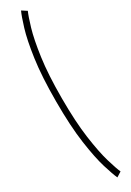

<svg xmlns="http://www.w3.org/2000/svg" viewBox="-247 -742 621 908"><g transform="rotate(-30 64.0 -288.0)"><path d="M83 167.5Q72 144 55 88.5Q38 33 24.8 -59.5Q11.5 -152 11.5 -288Q11.5 -424 24.8 -517Q38 -610 55 -665.2Q72 -720.5 83 -744L110 -726.5Q99.5 -703.5 83.5 -649.5Q67.5 -595.5 55 -506.2Q42.5 -417 42.5 -288Q42.5 -159.5 55 -70.2Q67.5 19 83.5 73.2Q99.5 127.5 110 150.5Z"/></g></svg>

Font: Anybody Condensed ExtraLight
Style: Regular
Weight: 200
Width: 3
Designer: Tyler Finck
Foundry: Etcetera Type Company
Version: Version 1.010; ttfautohint (v1.8.3) -l 8 -r 50 -G 200 -x 14 